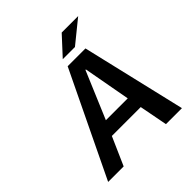

<svg xmlns="http://www.w3.org/2000/svg" viewBox="-215 -979 1137 1137"><g transform="rotate(-45 354.0 -410.0)"><path d="M614 -820H476L369 -704H471ZM294 -268 419 -564H423L477 -268ZM529 0H663L509 -654H360L45 0H175L253 -177H495Z"/></g></svg>

Font: Falling Sky
Style: ExtObl
Weight: 400
Designer: Paul D. Hunt
Foundry: Adobe Systems Incorporated
Version: Version 1.02